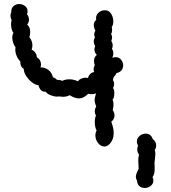

<svg xmlns="http://www.w3.org/2000/svg" viewBox="-20 -729 851 954"><path d="M35 -609Q35 -622 38 -628Q32 -640 32 -650Q32 -660 36 -668Q35 -688 47 -698.5Q59 -709 75 -709Q92 -709 104.5 -699Q117 -689 117 -673Q117 -666 114 -658Q124 -647 124 -631Q124 -618 115 -607Q130 -594 130 -571Q130 -557 126 -544Q141 -526 141 -504Q141 -491 137 -482Q148 -478 155.5 -467Q163 -456 163 -444Q173 -439 178.5 -429Q184 -419 184 -408Q184 -402 181 -394Q201 -395 219 -382.5Q237 -370 243 -345Q255 -342 263 -332H269Q281 -332 289 -327Q304 -335 325 -335Q346 -335 368 -325Q372 -333 383 -338Q394 -343 406 -343Q411 -343 417 -341Q420 -353 428.5 -361.5Q437 -370 449 -371Q445 -375 445 -385Q445 -394 451 -406Q447 -414 447 -426Q447 -445 461 -456Q449 -468 449 -484Q449 -490 453 -500Q446 -512 446 -523Q446 -534 452 -543Q448 -550 448 -558Q448 -567 454 -577Q446 -591 446 -604Q446 -621 458 -630Q454 -650 467.5 -664Q481 -678 500 -678Q513 -678 520 -673Q530 -667 536.5 -652.5Q543 -638 543 -623Q543 -604 535 -595Q537 -590 537 -580Q537 -567 532 -561Q537 -551 537 -543Q537 -537 533 -525Q540 -515 540 -503Q540 -493 536 -486Q543 -479 543 -463Q543 -450 537 -442Q546 -445 554 -445Q571 -445 581.5 -432.5Q592 -420 592 -404Q592 -390 583.5 -379.5Q575 -369 559 -366Q555 -356 545 -346Q543 -338 541 -332Q547 -322 547 -312Q547 -304 542 -291Q548 -284 548 -266Q548 -242 539 -233Q544 -226 544 -211Q544 -198 540 -182Q549 -170 549 -156Q549 -137 533 -124Q545 -92 545 -68Q545 -34 523 -12Q512 -1 499 -1Q481 -1 467.5 -18Q454 -35 454 -56Q454 -70 460 -80Q451 -97 451 -124Q451 -143 457 -155Q451 -164 451 -176Q451 -189 458 -199Q450 -220 450 -232Q450 -241 457 -265Q448 -261 436 -261Q428 -261 418 -263Q396 -240 372 -240Q352 -240 326 -256Q311 -248 293 -248Q286 -248 272 -250Q270 -249 264 -249Q249 -249 231 -256Q213 -263 208 -273Q180 -271 171 -306Q157 -306 139.5 -319.5Q122 -333 110 -351.5Q98 -370 98 -387Q89 -392 84.5 -402Q80 -412 81 -424Q70 -434 63 -450.5Q56 -467 56 -482Q56 -490 57 -494Q41 -517 41 -543Q41 -556 47 -566Q41 -572 38 -584.5Q35 -597 35 -609ZM752 36Q752 44 750 60Q750 64 748.5 72.5Q747 81 748 87Q748 92 748.5 106Q749 120 746.5 131.5Q744 143 738 151Q742 159 742 168Q742 184 729 194.5Q716 205 699 205Q684 205 673 196Q662 187 661 169Q655 159 655 149Q655 139 661 126.5Q667 114 669 110Q669 101 668 90Q667 79 667 67Q667 50 671 39Q662 29 662 13Q662 3 666 -5Q660 -16 660 -26Q660 -42 673.5 -53.5Q687 -65 704 -65Q730 -65 739 -38Q756 -26 756 -5Q756 5 749 17Q752 26 752 36Z"/></svg>

Font: Pangolin
Style: Regular
Weight: 400
Designer: Kevin Burke
Foundry: Google, Inc.
Version: Version 1.101